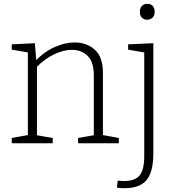

<svg xmlns="http://www.w3.org/2000/svg" viewBox="-20 -756 928 1013"><path d="M42 0V-28L136 -45L127 -34V-489L136 -478L42 -494V-522L164 -528L172 -429L164 -432Q214 -484 269 -508Q324 -532 373 -532Q439 -532 481.5 -492.5Q524 -453 523 -370V-34L514 -45L607 -28V0H392V-28L484 -44L475 -33V-359Q475 -428 443 -460.5Q411 -493 358 -493Q316 -493 266.5 -470Q217 -447 169 -398L175 -411V-33L166 -44L258 -28V0ZM637 237Q629 237 618.5 236.5Q608 236 597 234L601 197Q611 198 619.5 198.5Q628 199 635 199Q693 199 717 169Q741 139 741 69V-488L749 -478L656 -494V-522L789 -528V52Q789 95 782 129Q775 163 758.5 187Q742 211 712 224Q682 237 637 237ZM756 -652Q739 -652 728.5 -663Q718 -674 718 -693Q718 -714 729 -725Q740 -736 757 -736Q775 -736 785.5 -725Q796 -714 796 -693Q796 -673 784.5 -662.5Q773 -652 756 -652Z"/></svg>

Font: Bitter Thin Light
Style: Regular
Weight: 300
Version: Version 2.002